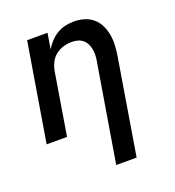

<svg xmlns="http://www.w3.org/2000/svg" viewBox="-135 -634 869 955"><g transform="rotate(-20 300.0 -156.5)"><path d="M317 215 403 -303Q406 -319 406.5 -335Q407 -351 404 -366.5Q401 -382 394 -395.5Q387 -409 375.5 -418.5Q364 -428 349 -432Q334 -436 317 -436Q296 -436 273.5 -429.5Q251 -423 232.5 -408.5Q214 -394 203.5 -372.5Q193 -351 189 -329L135 0H27L113 -520H221L207 -437Q219 -457 235.5 -475Q252 -493 273 -505.5Q294 -518 317 -523Q340 -528 362 -528Q391 -528 417.5 -520Q444 -512 464 -494.5Q484 -477 495.5 -452.5Q507 -428 511.5 -401Q516 -374 514.5 -345.5Q513 -317 508 -288L425 215Z"/></g></svg>

Font: Iosevka SmBd Ex Obl
Style: Regular
Weight: 600
Width: 7
Italic angle: -9°
Monospace: yes
Designer: Belleve Invis
Foundry: Belleve Invis
Version: Version 32.5.0; ttfautohint (v1.8.4)